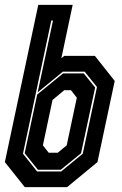

<svg xmlns="http://www.w3.org/2000/svg" viewBox="-23 -770 504 790"><path d="M79 0 -3 -103 134.5 -750H276L229.5 -530.5L241.5 -540H367.5L449 -437L378 -103L253 0ZM129.5 -64.5H228.5L317.5 -137.5L376 -412L325.5 -475H235.5L132 -390L195 -685.5H188L71.5 -137.5ZM133 -71.5 78.5 -139.5 130 -381 236.5 -468H321.5L368.5 -410L310.5 -139.5L227 -71.5ZM177.5 -141.5H214.5L251.5 -172L293 -368L269 -399H241.5L193 -358.5L153.5 -172Z"/></svg>

Font: Tourney Condensed ExtraBold
Style: Italic
Weight: 800
Width: 3
Italic angle: -12°
Designer: Tyler Finck
Foundry: Etcetera Type Co
Version: Version 1.010; ttfautohint (v1.8.3)